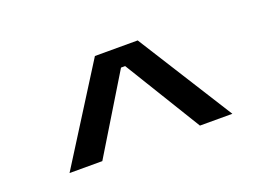

<svg xmlns="http://www.w3.org/2000/svg" viewBox="-54 -823 728 523"><g transform="rotate(-20 310.0 -562.0)"><path d="M74 -424H169L304 -646H316L452 -424H546L372 -700H248Z"/></g></svg>

Font: Meta Space
Style: Regular
Weight: 400
Designer: Meta Pool / Florian Karsten
Foundry: Meta Pool / Florian Karsten
Version: Version 2.000;Glyphs 3.1.1 (3137)